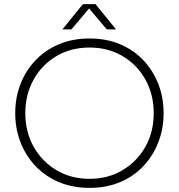

<svg xmlns="http://www.w3.org/2000/svg" viewBox="-20 -900 869 933"><path d="M415 13Q333 13 266.5 -15Q200 -43 152.5 -93Q105 -143 79.5 -209Q54 -275 54 -350Q54 -426 79.5 -491.5Q105 -557 152.5 -607Q200 -657 266.5 -685Q333 -713 415 -713Q497 -713 563.5 -685Q630 -657 677 -607Q724 -557 749.5 -491.5Q775 -426 775 -350Q775 -275 749.5 -209Q724 -143 677 -93Q630 -43 563.5 -15Q497 13 415 13ZM415 -31Q505 -31 575.5 -73Q646 -115 686.5 -187Q727 -259 727 -350Q727 -441 686.5 -513.5Q646 -586 575.5 -627.5Q505 -669 415 -669Q325 -669 254.5 -627.5Q184 -586 143.5 -513.5Q103 -441 103 -350Q103 -259 143.5 -187Q184 -115 254.5 -73Q325 -31 415 -31ZM283 -757 383 -880H444L544 -757H499L413 -859L327 -757Z"/></svg>

Font: MuseoModerno ExtraLight
Style: Regular
Weight: 200
Designer: Pablo Cosgaya, Héctor Gatti, Marcela Romero, and the Authors of The MuseoModerno Project.
Foundry: Omnibus-Type Team
Version: Version 1.001